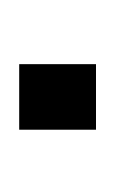

<svg xmlns="http://www.w3.org/2000/svg" viewBox="21 -144 122 205"><g transform="rotate(-90 82.5 -41.0)"><path d="M47 0V-82H117V0Z"/></g></svg>

Font: Saira Ultra Condensed
Style: Regular
Weight: 400
Width: 1
Designer: Hector Gatti with collaboration of the Omnibus-Type team
Foundry: Omnibus-Type
Version: Version 1.001; ttfautohint (v1.8)